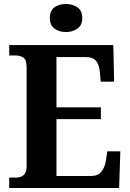

<svg xmlns="http://www.w3.org/2000/svg" viewBox="-20 -939 650 959"><path d="M26 0V-52H60Q84 -52 98.5 -65Q113 -78 113 -109V-600Q113 -641 96.5 -651.5Q80 -662 59 -662H26V-714H546L550 -531H483L479 -577Q476 -614 460.5 -634Q445 -654 408 -654H262V-403H484V-344H262V-60H434Q470 -60 487 -82Q504 -104 509 -137L516 -183H581L575 0ZM310 -779Q275 -779 252 -796Q229 -813 229 -849Q229 -886 252 -902.5Q275 -919 310 -919Q342 -919 366.5 -902.5Q391 -886 391 -849Q391 -813 366.5 -796Q342 -779 310 -779Z"/></svg>

Font: Noto Serif Khmer SemiCondensed
Style: Bold
Weight: 700
Width: 4
Designer: Danh Hong and the Monotype Design Team
Foundry: Monotype Imaging Inc.
Version: Version 2.004; ttfautohint (v1.8.4.7-5d5b)